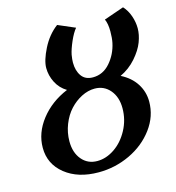

<svg xmlns="http://www.w3.org/2000/svg" viewBox="-110 -833 853 930"><g transform="rotate(-15 317.0 -368.0)"><path d="M356 -394.5Q322.8 -394.5 289.8 -377.7Q256.8 -360.8 230.7 -332.5Q204.6 -304.2 188.5 -263.4Q172.4 -222.7 172.4 -178.7Q172.4 -122.1 201.9 -87.2Q231.4 -52.2 279.3 -52.2Q323.7 -52.2 366 -80.8Q408.2 -109.4 435.3 -159.9Q462.4 -210.4 462.4 -268.1Q462.4 -324.2 432.6 -359.4Q402.8 -394.5 356 -394.5ZM291.5 -582Q287.6 -558.6 287.6 -543.5Q287.6 -502.4 306.4 -475.8Q325.2 -449.2 363.3 -449.2Q414.1 -449.2 449.7 -490Q485.4 -530.8 497.1 -585.9Q502 -609.4 502 -642.6Q502 -681.6 491.2 -704.6L591.3 -739.3Q612.3 -716.3 623 -685.1Q633.8 -653.8 633.8 -623Q633.8 -590.8 620.1 -554.7Q606.4 -518.6 573.2 -480.7Q540 -442.9 494.1 -421.4Q543.5 -396.5 569.6 -355.7Q595.7 -314.9 595.7 -265.6Q595.7 -192.4 549.6 -130.1Q503.4 -67.9 429 -32.7Q354.5 2.4 271.5 2.4Q168.5 2.4 104 -49.1Q39.6 -100.6 39.6 -182.1Q39.6 -256.8 90.6 -322.3Q141.6 -387.7 225.6 -422.9Q191.4 -443.4 173.6 -478.5Q155.8 -513.7 155.8 -551.3Q155.8 -588.9 184.8 -646.5Q213.9 -704.1 260.7 -739.3L346.2 -702.6Q329.6 -683.1 313.2 -645.8Q296.9 -608.4 291.5 -582Z"/></g></svg>

Font: Flanker
Style: Bold Italic
Weight: 700
Italic angle: -12°
Designer: Flanker
Version: Version 2.000